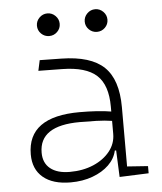

<svg xmlns="http://www.w3.org/2000/svg" viewBox="-52 -765 691 821"><g transform="rotate(-5 293.0 -354.5)"><path d="M428.7 4.9 423.8 -109.4H418Q410.6 -75.2 383.1 -48.3Q355.5 -21.5 313 -5.9Q270.5 9.8 218.8 9.8Q142.1 9.8 100.3 -25.4Q58.6 -60.5 58.6 -124Q58.6 -286.1 282.2 -286.1Q320.3 -286.1 355.2 -283.9Q390.1 -281.7 417.5 -276.9V-297.9Q417.5 -391.1 371.8 -432.9Q326.2 -474.6 224.6 -476.1L122.1 -477.5L131.8 -522.5L224.6 -521Q350.6 -519 407.5 -464.6Q464.4 -410.2 464.4 -291.5V-37.1L553.7 -30.8V0ZM417.5 -236.8Q386.7 -241.7 349.9 -242.7Q313 -243.7 279.8 -243.7Q105.5 -243.7 105.5 -127.4Q105.5 -83 135.3 -59.1Q165 -35.2 218.8 -35.2Q275.4 -35.2 320.3 -54.4Q365.2 -73.7 391.4 -106.7Q417.5 -139.6 417.5 -181.2ZM181.6 -621.6Q161.6 -621.6 147.2 -635.7Q132.8 -649.9 132.8 -669.9Q132.8 -689.9 147.2 -704.3Q161.6 -718.8 181.6 -718.8Q201.7 -718.8 216.1 -704.3Q230.5 -689.9 230.5 -669.9Q230.5 -649.9 216.1 -635.7Q201.7 -621.6 181.6 -621.6ZM386.7 -621.6Q366.7 -621.6 352.3 -635.7Q337.9 -649.9 337.9 -669.9Q337.9 -689.9 352.3 -704.3Q366.7 -718.8 386.7 -718.8Q406.7 -718.8 421.1 -704.3Q435.5 -689.9 435.5 -669.9Q435.5 -649.9 421.1 -635.7Q406.7 -621.6 386.7 -621.6Z"/></g></svg>

Font: Cascadia Code ExtraLight
Style: Regular
Weight: 200
Monospace: yes
Designer: Aaron Bell
Foundry: Saja Typeworks
Version: Version 2407.024; ttfautohint (v1.8.4)